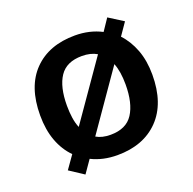

<svg xmlns="http://www.w3.org/2000/svg" viewBox="-113 -692 853 849"><g transform="rotate(-20 314.0 -268.0)"><path d="M578 -272Q578 -137 506.5 -63.5Q435 10 312 10Q244 10 190 -17L149 42L82 -2L125 -63Q89 -99 69.5 -151.5Q50 -204 50 -272Q50 -407 121 -479.5Q192 -552 315 -552Q384 -552 440 -523L477 -578L545 -535L505 -477Q539 -441 558.5 -389.5Q578 -338 578 -272ZM176 -272Q176 -241 180 -214Q184 -187 193 -166L383 -439Q354 -456 313 -456Q240 -456 208 -408Q176 -360 176 -272ZM452 -272Q452 -333 436 -373L247 -101Q274 -85 314 -85Q388 -85 420 -134.5Q452 -184 452 -272Z"/></g></svg>

Font: Noto Sans Canadian Aboriginal SemiBold
Style: Regular
Weight: 600
Designer: Monotype Design Team, Typotheque's Kevin King
Foundry: Monotype Imaging Inc.
Version: Version 2.004; ttfautohint (v1.8.4.7-5d5b)